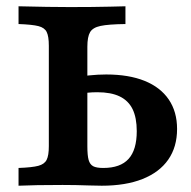

<svg xmlns="http://www.w3.org/2000/svg" viewBox="-20 -591 609 611"><path d="M135.4 -125.8V-445.2Q135.4 -475.4 128.6 -489.1Q121.9 -502.9 102.3 -507.9Q82.8 -512.9 39 -514.5V-571Q138.2 -568.5 202.4 -568.5Q277 -568.5 330.2 -569.8L379.2 -571V-514.5Q324.7 -513.8 300 -508.5Q275.3 -503.3 266.7 -488.7Q258 -474.1 258 -442.1V-125.8Q258 -96.5 262 -82.1Q266 -67.8 276.4 -62.1Q286.8 -56.5 308.6 -56.5Q363.1 -56.5 389.1 -85.3Q415.2 -114.1 415.2 -173.6Q415.2 -216.4 401.9 -243.7Q388.5 -270.9 360.8 -284.2Q333.2 -297.5 289.7 -297.5Q257.3 -297.5 227.2 -291.1Q220.8 -289.5 213.6 -287V-343.1Q234.8 -348 262.9 -351Q291.1 -354 318 -354Q389.7 -354 440.1 -333.7Q490.5 -313.3 517 -274.4Q543.5 -235.5 543.5 -180.6Q543.5 -123.3 515.4 -83Q487.3 -42.7 433.5 -21.3Q379.7 0 303.9 0Q281.5 -0.4 264.3 -0.8Q220.2 -2.4 179.2 -2.4Q89.4 -2.4 39 0V-56.5Q82.4 -58.1 101.9 -63.3Q121.4 -68.5 128.4 -82.3Q135.4 -96 135.4 -125.8Z"/></svg>

Font: Playfair Micro SmCond SmLight
Style: Regular
Weight: 360
Width: 4
Designer: Claus Eggers Sørensen
Foundry: Claus Eggers Sørensen
Version: Version 2.100;Glyphs 3.2 (3219)